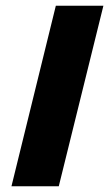

<svg xmlns="http://www.w3.org/2000/svg" viewBox="-20 -650 384 670"><path d="M340.8 -629.9 185.1 0H20L174.8 -629.9Z"/></svg>

Font: Sinkin Sans 700 Bold Italic
Style: Bold Italic
Weight: 700
Italic angle: -112°
Designer: Keith Bates
Foundry: K-Type
Version: Sinkin Sans (version 1.0)  by Keith Bates   •   © 2014   www